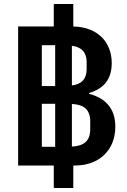

<svg xmlns="http://www.w3.org/2000/svg" viewBox="-20 -831 640 964"><path d="M348 0H356C480 0 559 -79 559 -195C559 -288 508 -339 427 -360V-364C499 -385 541 -431 541 -514C541 -621 469 -695 349 -698H348V-811H250V-698H71V0H250V113H348ZM190 -399V-604H257V-399ZM341 -601C390 -595 415 -568 415 -519V-484C415 -435 390 -408 341 -402ZM190 -94V-310H257V-94ZM341 -309C401 -306 433 -281 433 -222V-182C433 -123 401 -98 341 -95Z"/></svg>

Font: IBM Mono SemiBold
Style: Regular
Weight: 600
Monospace: yes
Designer: Mike Abbink, Paul van der Laan, Pieter van Rosmalen
Foundry: Bold Monday
Version: Version 2.3